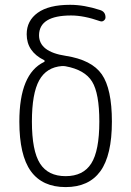

<svg xmlns="http://www.w3.org/2000/svg" viewBox="-20 -760 540 790"><path d="M235.4 -488.3Q170.9 -483.4 141.1 -429.2Q111.3 -375 111.3 -259.8Q111.3 -139.6 144.5 -87.4Q177.7 -35.2 250 -35.2Q322.3 -35.2 355.5 -87.4Q388.7 -139.6 388.7 -259.8Q388.7 -376 358.9 -424.3Q329.1 -472.7 250 -487.3Q245.1 -488.3 235.4 -488.3ZM59.6 -259.8Q59.6 -456.1 161.1 -504.9Q167 -508.8 161.1 -512.7Q89.8 -547.9 89.8 -619.1Q89.8 -674.8 135.3 -707.5Q180.7 -740.2 268.6 -740.2Q326.2 -740.2 391.6 -718.8Q414.1 -711.9 414.1 -688.5Q414.1 -680.7 407.2 -675.3Q400.4 -669.9 391.6 -672.9Q325.2 -696.3 272.5 -696.3Q141.6 -696.3 140.6 -615.2Q140.6 -546.9 250 -530.3Q357.4 -513.7 398.9 -454.1Q440.4 -394.5 440.4 -259.8Q440.4 -121.1 393.1 -55.7Q345.7 9.8 250 9.8Q154.3 9.8 106.9 -55.7Q59.6 -121.1 59.6 -259.8Z"/></svg>

Font: Rounded Mgen+ 1m light
Style: Regular
Weight: 200
Designer: [Source Han Sans]
Ryoko NISHIZUKA  (kana & ideographs); Paul D. Hunt (Latin, Greek & Cyrillic); Wenlong ZHANG  (bopomofo
Version: Version 1.059.20150602